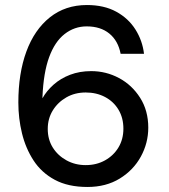

<svg xmlns="http://www.w3.org/2000/svg" viewBox="-20 -732 671 764"><path d="M328 12Q251 12 198 -16.5Q145 -45 113.5 -93.5Q82 -142 67.5 -201.5Q53 -261 53 -324Q53 -440 85 -527Q117 -614 178.5 -663Q240 -712 326 -712Q394 -712 442.5 -685.5Q491 -659 519 -614.5Q547 -570 553 -518H460Q450 -570 415 -598.5Q380 -627 325 -627Q276 -627 237 -596.5Q198 -566 175.5 -504.5Q153 -443 149 -347Q149 -346 149 -344Q149 -342 149 -341Q165 -370 193 -395Q221 -420 259 -434.5Q297 -449 343 -449Q402 -449 453.5 -421.5Q505 -394 537.5 -343Q570 -292 570 -224Q570 -163 540.5 -109Q511 -55 456.5 -21.5Q402 12 328 12ZM321 -75Q364 -75 398 -94Q432 -113 451.5 -145.5Q471 -178 471 -220Q471 -263 451.5 -295.5Q432 -328 398 -346Q364 -364 321 -364Q278 -364 244 -344.5Q210 -325 190 -292.5Q170 -260 170 -219Q170 -177 190 -145Q210 -113 244.5 -94Q279 -75 321 -75Z"/></svg>

Font: DMSans_18ptMedium
Style: Regular
Weight: 500
Designer: Colophon Foundry, Jonny Pinhorn
Foundry: Colophon Foundry
Version: Version 4.004;gftools[0.9.30]